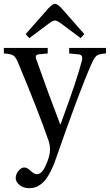

<svg xmlns="http://www.w3.org/2000/svg" viewBox="-25 -740 573 1002"><path d="M109 -562 226 -695Q249 -720 262 -720Q275 -720 298 -695L415 -562L396 -541L293 -618Q272 -633 262 -633Q252 -633 231 -618L128 -541ZM-5 -461V-490H224V-461L181 -457Q165 -456 162.5 -447.5Q160 -439 166 -426Q221 -269 289 -91H291Q380 -333 402 -422Q410 -453 388 -456L336 -461V-490H528V-461Q492 -459 480 -450Q468 -441 454 -410Q390 -266 269 82Q251 135 231.5 169Q212 203 193 218Q174 233 159.5 237.5Q145 242 127 242Q97 242 77 225.5Q57 209 57 190Q57 169 71.5 151.5Q86 134 101 134Q115 134 131 148Q152 169 168 169Q193 169 212 127Q236 76 236 42Q236 16 228 -7Q175 -160 71 -409Q58 -442 44.5 -450.5Q31 -459 -5 -461Z"/></svg>

Font: Linguistics Pro
Style: Regular
Weight: 400
Designer: Stefan Peev, Context Ltd
Foundry: Stefan Peev, Context Ltd
Version: Version 001.000